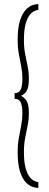

<svg xmlns="http://www.w3.org/2000/svg" viewBox="-20 -771 245 951"><path d="M170 160Q159.5 160 142.2 154.8Q125 149.5 108 132.2Q91 115 79.2 79.2Q67.5 43.5 67.5 -17Q67.5 -56.5 73.5 -89Q79.5 -121.5 85.2 -151Q91 -180.5 91 -211Q91 -243.5 83 -262.5Q75 -281.5 52.5 -281.5V-309.5Q75 -309.5 83 -328.5Q91 -347.5 91 -381Q91 -411.5 85.2 -440.8Q79.5 -470 73.5 -502.5Q67.5 -535 67.5 -574Q67.5 -634.5 79.2 -670Q91 -705.5 108 -723Q125 -740.5 142.2 -745.8Q159.5 -751 170 -751V-722Q164 -722 152.2 -717.2Q140.5 -712.5 128 -697.8Q115.5 -683 107 -653Q98.5 -623 98.5 -572Q98.5 -534 104.8 -502.2Q111 -470.5 117 -441.2Q123 -412 123 -381Q123 -335.5 110.2 -318Q97.5 -300.5 83.5 -296.5Q97.5 -291 110.2 -273.5Q123 -256 123 -211Q123 -180 117 -150.5Q111 -121 104.8 -89Q98.5 -57 98.5 -19Q98.5 32 107 62Q115.5 92 128 106.8Q140.5 121.5 152.2 126.2Q164 131 170 131Z"/></svg>

Font: Imbue 24pt Light
Style: Regular
Weight: 300
Designer: Tyler Finck
Foundry: Etcetera Type Company
Version: Version 1.102